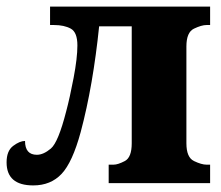

<svg xmlns="http://www.w3.org/2000/svg" viewBox="-20 -556 672 583"><path d="M81 7Q134 7 167 -28Q200 -63 225 -155Q244 -226 258 -307Q272 -388 281 -476H380V-121Q380 -78 359 -67Q338 -56 325 -56H310V0H618V-56H607Q592 -56 569 -67Q546 -78 546 -121V-415Q546 -458 569 -469Q592 -480 607 -480H618V-536H132V-480H144Q175 -480 195 -469Q215 -458 215 -418Q215 -380 203.5 -319.5Q192 -259 181 -218Q157 -124 134.5 -105Q112 -86 92 -86Q56 -86 56 -128Q40 -128 20 -113Q0 -98 0 -63Q0 7 81 7Z"/></svg>

Font: Noto Serif SemiCondensed Extra
Style: Regular
Weight: 800
Width: 4
Designer: Monotype Design Team
Foundry: Monotype Imaging Inc.
Version: Version 1.002